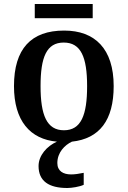

<svg xmlns="http://www.w3.org/2000/svg" viewBox="-20 -701 639 961"><path d="M154 -610H444V-681H154ZM399 224V164C375 169 354 172 336 172C296 172 267 155 267 115C267 62 304 25 340 8C478 -7 549 -99 549 -270C549 -457 455 -548 301 -548C136 -548 50 -457 50 -270C50 -96 131 -4 265 8C215 30 173 77 173 130C173 206 225 240 317 240C338 240 378 234 399 224ZM300 -49C214 -49 183 -125 183 -270C183 -415 213 -488 299 -488C385 -488 416 -415 416 -270C416 -125 386 -49 300 -49Z"/></svg>

Font: Noto Serif Semi
Style: Regular
Weight: 600
Designer: Monotype Design Team
Foundry: Monotype Imaging Inc.
Version: Version 1.002